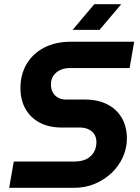

<svg xmlns="http://www.w3.org/2000/svg" viewBox="-20 -900 669 920"><path d="M24 0 46 -126H336Q371 -126 394.5 -138Q418 -150 430 -171Q442 -192 442 -219Q442 -241 432 -256.5Q422 -272 404 -280.5Q386 -289 361 -289H274Q215 -289 171 -312Q127 -335 102.5 -377.5Q78 -420 78 -478Q78 -544 108 -594Q138 -644 192 -672Q246 -700 318 -700H623L601 -574H316Q288 -574 267.5 -564Q247 -554 235.5 -536.5Q224 -519 224 -496Q224 -472 234 -455.5Q244 -439 260.5 -431Q277 -423 296 -423H388Q448 -423 493 -400.5Q538 -378 563 -336Q588 -294 588 -236Q588 -190 569 -147.5Q550 -105 515.5 -72Q481 -39 435 -19.5Q389 0 334 0ZM328 -757 432 -880H561L457 -757Z"/></svg>

Font: MuseoModerno SemiBold
Style: Italic
Weight: 600
Italic angle: -9°
Designer: Pablo Cosgaya, Héctor Gatti, Marcela Romero, and the Authors of The MuseoModerno Project.
Foundry: Omnibus-Type Team
Version: Version 1.003